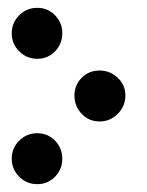

<svg xmlns="http://www.w3.org/2000/svg" viewBox="-20 -466 374 490"><path d="M280.5 -175.5Q261 -156 234 -156Q207 -156 188.5 -175.5Q170 -195 170 -222Q170 -249 188.5 -267.5Q207 -286 234 -286Q261 -286 280.5 -267.5Q300 -249 300 -222Q300 -195 280.5 -175.5ZM29 -15Q10 -34 10 -61Q10 -88 29 -107Q48 -126 75 -126Q102 -126 120.5 -107Q139 -88 139 -61Q139 -34 120.5 -15Q102 4 75 4Q48 4 29 -15ZM29 -335Q10 -354 10 -381Q10 -408 29 -427Q48 -446 75 -446Q102 -446 120.5 -427Q139 -408 139 -381Q139 -354 120.5 -335Q102 -316 75 -316Q48 -316 29 -335Z"/></svg>

Font: Pochaevsk Unicode
Style: Normal
Weight: 400
Version: Version 1.1